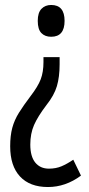

<svg xmlns="http://www.w3.org/2000/svg" viewBox="-20 -560 358 773"><path d="M220 -301Q220 -250 209 -213Q198 -176 167 -137Q132 -91 117 -56.5Q102 -22 102 22Q102 70 122 94.5Q142 119 177 119Q205 119 227.5 109.5Q250 100 275 83L306 147Q244 193 173 193Q100 193 60.5 150.5Q21 108 21 29Q21 -14 29.5 -45.5Q38 -77 56.5 -106.5Q75 -136 103 -173Q133 -212 144 -241Q155 -270 155 -310V-330H220ZM240 -476Q240 -412 186 -412Q161 -412 146.5 -427Q132 -442 132 -476Q132 -509 147 -524.5Q162 -540 186 -540Q240 -540 240 -476Z"/></svg>

Font: Noto Sans Ethiopic ExtraCondensed
Style: Regular
Weight: 400
Width: 2
Designer: Monotype Design Team
Foundry: Monotype Imaging Inc.
Version: Version 2.102; ttfautohint (v1.8.4.7-5d5b)